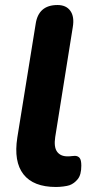

<svg xmlns="http://www.w3.org/2000/svg" viewBox="-20 -734 373 765"><path d="M203 11Q113 11 73.5 -39.5Q34 -90 49 -186L122 -638Q133 -714 209 -714Q244 -714 260.5 -690.5Q277 -667 270 -626L200 -188Q194 -148 207.5 -129.5Q221 -111 249 -111Q259 -111 265.5 -112Q272 -113 278 -113Q290 -113 297 -105Q304 -97 304 -74Q304 -38 290 -20.5Q276 -3 257 4Q248 7 232.5 9Q217 11 203 11Z"/></svg>

Font: Nunito ExtraBold
Style: Italic
Weight: 800
Italic angle: -9°
Designer: Vernon Adams
Foundry: Vernon Adams
Version: Version 3.601; ttfautohint (v1.8.2.53-6de2)